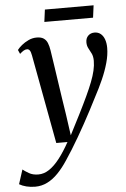

<svg xmlns="http://www.w3.org/2000/svg" viewBox="-110 -725 664 1015"><g transform="rotate(-5 222.0 -217.0)"><path d="M78.5 -445Q75 -464.5 69.5 -472.2Q64 -480 55 -480Q45.5 -480 36.5 -474.5Q27.5 -469 16.5 -459L7 -480.5Q15.5 -492 31.2 -505Q47 -518 67.8 -527.8Q88.5 -537.5 111 -537.5Q134.5 -537.5 148 -528.5Q161.5 -519.5 168.2 -503Q175 -486.5 178.5 -463.5Q184.5 -423.5 191 -380.8Q197.5 -338 203.8 -294Q210 -250 216.8 -206.2Q223.5 -162.5 230 -120.5L246 -7L300.5 -113.5Q326.5 -165 345.2 -205.2Q364 -245.5 376.5 -277.8Q389 -310 395.2 -337Q401.5 -364 401.5 -389Q401.5 -412 393.8 -427.8Q386 -443.5 378.5 -457.2Q371 -471 371 -489Q371 -511 384.2 -524Q397.5 -537 417.5 -537Q437.5 -537 451 -525.8Q464.5 -514.5 471.2 -495.2Q478 -476 478 -450.5Q478 -413.5 466.2 -371.5Q454.5 -329.5 434.8 -285Q415 -240.5 390.5 -195Q374.5 -163 356.5 -129Q338.5 -95 319.8 -60.8Q301 -26.5 282 6Q263 38.5 244.5 68.5Q226 98.5 209 123.5Q184 161.5 157.2 189.2Q130.5 217 100.2 232.2Q70 247.5 35.5 247.5Q10.5 247.5 -11.2 242Q-33 236.5 -49 227L-24.5 151Q-13.5 160 7.2 172.2Q28 184.5 57.5 184.5Q87.5 184.5 115.2 166Q143 147.5 170.2 112.5Q197.5 77.5 225.5 27H166ZM167.5 -681H426L417.5 -616H159Z"/></g></svg>

Font: Merriweather 96pt
Style: Italic
Weight: 400
Italic angle: -7.8°
Version: Version 2.101